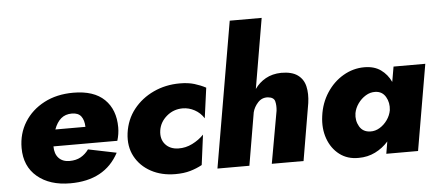

<svg xmlns="http://www.w3.org/2000/svg" viewBox="-52 -897 2331 1024"><g transform="rotate(-5 1113.5 -385.0)"><path d="M286 10Q176 10 109.5 -46Q43 -102 43 -200Q43 -277 81 -338Q119 -399 186.5 -434.5Q254 -470 343 -470Q453 -470 509.5 -415Q566 -360 566 -265Q566 -230 555 -194H213Q213 -154 234 -131.5Q255 -109 292 -109Q327 -109 352 -123Q377 -137 395 -162L546 -131Q471 10 286 10ZM326 -360Q291 -360 268 -340.5Q245 -321 231 -283H392Q391 -319 375.5 -339.5Q360 -360 326 -360Z M788 -230Q781 -184 806 -155Q831 -126 876 -125Q915 -124 951 -142Q987 -160 1013 -187L992 -26Q963 -10 928.5 0Q894 10 849 10Q775 10 718.5 -20.5Q662 -51 633 -105Q604 -159 613 -230Q623 -303 665.5 -356.5Q708 -410 772.5 -440Q837 -470 913 -470Q958 -470 991 -460Q1024 -450 1052 -435L1030 -273Q1011 -303 980.5 -319.5Q950 -336 917 -336Q868 -336 831.5 -305Q795 -274 788 -230Z M1415 -280Q1418 -308 1412.5 -330Q1407 -352 1375 -355Q1343 -357 1321.5 -333.5Q1300 -310 1293 -282L1245 0H1074L1208 -780H1379L1315 -405Q1338 -438 1373.5 -458Q1409 -478 1457 -479Q1514 -479 1545 -456.5Q1576 -434 1585 -395Q1594 -356 1587 -306L1535 0H1365Z M1655 -230Q1664 -299 1699.5 -353.5Q1735 -408 1788 -439Q1841 -470 1901 -470Q1954 -470 1989 -445Q2024 -420 2043 -379L2057 -460H2227L2148 0H1978L1989 -65Q1959 -31 1918.5 -11Q1878 9 1830 9Q1770 10 1727.5 -22.5Q1685 -55 1665.5 -109.5Q1646 -164 1655 -230ZM1833 -230Q1827 -191 1845.5 -159Q1864 -127 1904 -126Q1930 -125 1954 -139.5Q1978 -154 1995 -178Q2012 -202 2017 -230Q2022 -270 2003.5 -301.5Q1985 -333 1948 -334Q1921 -335 1896.5 -320Q1872 -305 1855 -281Q1838 -257 1833 -230Z"/></g></svg>

Font: Jost* Heavy
Style: Italic
Weight: 800
Italic angle: -10°
Version: Version 3.7